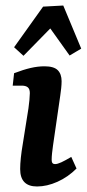

<svg xmlns="http://www.w3.org/2000/svg" viewBox="-20 -668 314 695"><path d="M198 -321 172 -142Q170 -128 168.5 -114Q167 -100 167 -89Q167 -74 179 -74Q188 -74 202 -80.5Q216 -87 238 -100L257 -58Q226 -27 188 -10Q150 7 114 7Q53 7 53 -56Q53 -74 55.5 -97.5Q58 -121 62 -144L83 -276Q85 -289 86.5 -306Q88 -323 88 -331Q88 -346 80.5 -352Q73 -358 59 -358H26L31 -403Q65 -416 91 -422Q117 -428 141 -428Q175 -428 189 -414Q203 -400 203 -374Q203 -363 201.5 -348.5Q200 -334 198 -321ZM31 -497 136 -644 209 -648 274 -492 232 -467 162 -565 65 -466Z"/></svg>

Font: Yrsa SemiBold
Style: Italic
Weight: 600
Italic angle: -7.10001°
Version: Version 2.004